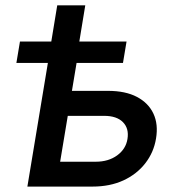

<svg xmlns="http://www.w3.org/2000/svg" viewBox="-20 -689 653 709"><path d="M40.5 -456.5 53.7 -535.6H447.3L434.1 -456.5ZM169.4 -535.6 191.4 -669.4H294.9L272.9 -535.6ZM220.7 -353.5H378.4Q443.4 -353.5 485.8 -331.1Q528.3 -308.6 546.6 -269.3Q564.9 -230 556.2 -177.7Q547.9 -126.5 516.6 -86.2Q485.4 -45.9 435.8 -22.9Q386.2 0 321.8 0H81.1L169.9 -535.6H275.9L202.1 -91.8H333.5Q380.4 -91.8 412.6 -115.2Q444.8 -138.7 450.7 -175.8Q457 -214.4 434.1 -237.8Q411.1 -261.2 364.7 -261.2H205.1Z"/></svg>

Font: Inter 20pt Medium
Style: Italic
Weight: 500
Italic angle: -9.3988°
Version: Version 4.001;git-66647c0bb